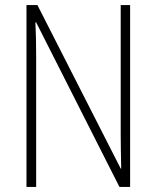

<svg xmlns="http://www.w3.org/2000/svg" viewBox="-20 -734 615 754"><path d="M491 0V-714H454V-211C454 -174 455 -120 456 -72H454L127 -714H84V0H122V-512C122 -566 121 -606 119 -646H122L449 0Z"/></svg>

Font: Noto Sans Thai Looped Condensed ExtraLight
Style: Regular
Weight: 200
Width: 3
Designer: Sasikarn Vongin, Ben Mitchell
Foundry: The Fontpad Ltd
Version: Version 1.001